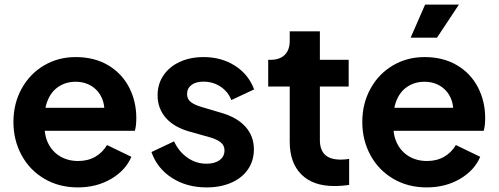

<svg xmlns="http://www.w3.org/2000/svg" viewBox="-20 -804 2171 836"><path d="M38.5 -273Q38.5 -352.8 73.9 -417.4Q109.2 -482 171.2 -518.8Q233.2 -555.5 309.2 -555.5Q390.8 -555.5 450.5 -520.2Q510.2 -485 541.9 -424.1Q573.5 -363.2 573.5 -290Q573.5 -256 567.2 -234.5H147.2V-334.5H492.8L430.5 -288Q440 -332.8 426.6 -369.4Q413.2 -406 382 -427Q350.8 -448 309.2 -448Q267.5 -448 235.4 -426.9Q203.2 -405.8 187.2 -366Q171.2 -326.2 174.8 -272Q170.5 -222 188 -183.8Q205.5 -145.5 240.2 -124.2Q275 -103 320.2 -103Q363.2 -103 395.1 -121.6Q427 -140.2 446 -172.5L552 -121.2Q526.8 -62 463.8 -25Q400.8 12 318.8 12Q237.2 12 173.2 -25.6Q109.2 -63.2 73.9 -128.5Q38.5 -193.8 38.5 -273Z M639.5 -142 737.8 -188.5Q759.2 -143 796.6 -117.1Q834 -91.2 879.5 -91.2Q915 -91.2 936.2 -106.9Q957.5 -122.5 957.5 -149.2Q957.5 -171 940.8 -184.2Q924 -197.5 894.5 -206L805.5 -231Q737.2 -250.2 701.8 -291.1Q666.2 -332 666.2 -389.2Q666.2 -438.2 691.8 -475.9Q717.2 -513.5 762.8 -534.5Q808.2 -555.5 866.5 -555.5Q943.8 -555.5 1002.9 -518Q1062 -480.5 1086.5 -414.8L987.2 -368.2Q973.2 -405 940.2 -426.8Q907.2 -448.5 865.8 -448.5Q832.8 -448.5 813.6 -433.9Q794.5 -419.2 794.5 -394.5Q794.5 -372.8 810.8 -359.9Q827 -347 858.5 -338L946 -312Q1013.2 -292.2 1049.4 -251.5Q1085.5 -210.8 1085.5 -153.8Q1085.5 -104.5 1059.9 -66.9Q1034.2 -29.2 987.4 -8.6Q940.5 12 879.5 12Q792.8 12 728.4 -29.6Q664 -71.2 639.5 -142Z M1241.5 -186.8V-427.2H1147.8V-543.5H1157.8Q1197.5 -543.5 1219.5 -564.8Q1241.5 -586 1241.5 -626.2V-667.5H1372.8V-543.5H1498.2V-427.2H1372.8V-194.2Q1372.8 -151.8 1395 -130.4Q1417.2 -109 1464.5 -109Q1480.5 -109 1500.2 -112V1Q1470.5 6 1435 6Q1342.8 6 1292.1 -44.6Q1241.5 -95.2 1241.5 -186.8Z M1557.5 -273Q1557.5 -352.8 1592.9 -417.4Q1628.2 -482 1690.2 -518.8Q1752.2 -555.5 1828.2 -555.5Q1909.8 -555.5 1969.5 -520.2Q2029.2 -485 2060.9 -424.1Q2092.5 -363.2 2092.5 -290Q2092.5 -256 2086.2 -234.5H1666.2V-334.5H2011.8L1949.5 -288Q1959 -332.8 1945.6 -369.4Q1932.2 -406 1901 -427Q1869.8 -448 1828.2 -448Q1786.5 -448 1754.4 -426.9Q1722.2 -405.8 1706.2 -366Q1690.2 -326.2 1693.8 -272Q1689.5 -222 1707 -183.8Q1724.5 -145.5 1759.2 -124.2Q1794 -103 1839.2 -103Q1882.2 -103 1914.1 -121.6Q1946 -140.2 1965 -172.5L2071 -121.2Q2045.8 -62 1982.8 -25Q1919.8 12 1837.8 12Q1756.2 12 1692.2 -25.6Q1628.2 -63.2 1592.9 -128.5Q1557.5 -193.8 1557.5 -273ZM1831 -784H1978.2L1882.8 -640H1768Z"/></svg>

Font: Trafiko Sans Variable
Style: Regular
Weight: 400
Designer: Gumpita Rahayu / Trafiko
Foundry: Tokotype / Trafiko
Version: Version 0.001;FEAKit 1.0